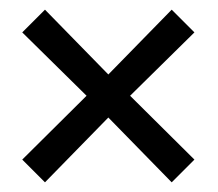

<svg xmlns="http://www.w3.org/2000/svg" viewBox="-20 -521 451 397"><path d="M204 -278 335 -144 382 -191 249 -323 382 -454 335 -501 204 -367 73 -501 26 -454 159 -323 26 -191 73 -144Z"/></svg>

Font: Noto Sans Devanagari UI ExtraCondensed
Style: Regular
Weight: 400
Width: 2
Designer: Jelle Bosma - Monotype Design Team
Foundry: Monotype Imaging Inc.
Version: Version 2.003